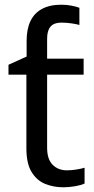

<svg xmlns="http://www.w3.org/2000/svg" viewBox="-20 -785 401 815"><path d="M240 -765Q263 -765 283.5 -761Q304 -757 317 -752V-679Q308 -682 285.5 -685.5Q263 -689 240 -689Q209 -689 194.5 -672Q180 -655 180 -621V-536H335V-468H180V-158Q180 -109 203.5 -85.5Q227 -62 264 -62Q284 -62 305 -65.5Q326 -69 339 -73V-6Q325 1 299 5.5Q273 10 249 10Q207 10 171.5 -4.5Q136 -19 114 -55Q92 -91 92 -156V-468H16V-510L93 -545V-611Q93 -661 109 -695Q125 -729 158 -747Q191 -765 240 -765Z"/></svg>

Font: hexltelugu05
Style: Book
Weight: 400
Designer: Jelle Bosma - Monotype Design Team
Foundry: Monotype Imaging Inc.
Version: Version 2.003